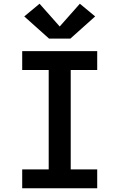

<svg xmlns="http://www.w3.org/2000/svg" viewBox="-20 -1009 640 1029"><path d="M99 0V-101H241V-634H99V-735H501V-634H359V-101H501V0ZM243 -802 110 -921 192 -989 300 -867 408 -989 490 -921 357 -802Z"/></svg>

Font: Iosevka Custom Extended
Style: Bold
Weight: 700
Width: 7
Monospace: yes
Designer: Belleve Invis
Foundry: Belleve Invis
Version: Version 11.2.4; ttfautohint (v1.8.4)